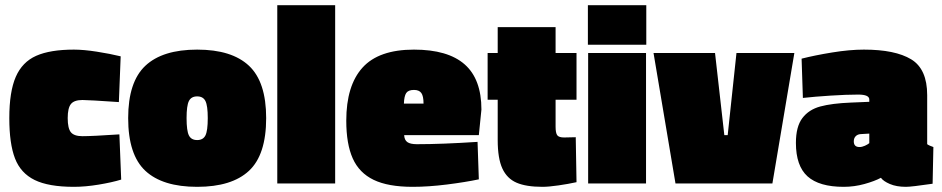

<svg xmlns="http://www.w3.org/2000/svg" viewBox="-20 -710 3647 743"><path d="M16 -253Q16 -355 41 -412.5Q66 -470 120 -494Q174 -518 266 -518Q304 -518 355 -510Q406 -502 447 -492L440 -315Q323 -323 299 -323Q267 -323 254.5 -307.5Q242 -292 242 -253Q242 -213 254.5 -198Q267 -183 299 -183Q337 -183 442 -190L449 -15Q413 -4 361.5 4.5Q310 13 266 13Q168 13 114 -13.5Q60 -40 38 -97Q16 -154 16 -253Z M476 -253Q476 -393 542.5 -455.5Q609 -518 743 -518Q877 -518 943.5 -455.5Q1010 -393 1010 -253Q1010 -111 943.5 -49Q877 13 743 13Q609 13 542.5 -49Q476 -111 476 -253ZM784 -253Q784 -301 775 -319Q766 -337 743 -337Q720 -337 711 -319Q702 -301 702 -253Q702 -204 711 -186Q720 -168 743 -168Q766 -168 775 -186Q784 -204 784 -253Z M1053 -690H1277V0H1053Z M1320 -243Q1320 -379 1383 -448.5Q1446 -518 1582 -518Q1713 -518 1778 -461Q1843 -404 1843 -286L1833 -187H1544Q1545 -168 1556.5 -160Q1568 -152 1593 -152Q1691 -152 1828 -161L1833 -16Q1781 -5 1709.5 4Q1638 13 1577 13Q1482 13 1426 -14Q1370 -41 1345 -97Q1320 -153 1320 -243ZM1619 -309Q1619 -338 1610.5 -350Q1602 -362 1582 -362Q1560 -362 1552 -350Q1544 -338 1543 -309Z M1906 -168V-324H1867V-505H1906V-605H2130V-505H2211V-324H2130V-220Q2130 -195 2136.5 -186.5Q2143 -178 2163 -178L2208 -179L2211 -5Q2179 2 2141 7.5Q2103 13 2079 13Q2016 13 1979 -3Q1942 -19 1924 -58Q1906 -97 1906 -168Z M2255 -690H2481V-537H2255ZM2256 -505H2480V0H2256Z M2509 -505H2747L2783 -187H2796L2830 -505H3054L2969 0H2594Z M3060 -157Q3060 -220 3085 -253Q3110 -286 3154.5 -298Q3199 -310 3272 -313L3344 -316V-325Q3344 -344 3301 -344Q3256 -344 3194 -340Q3132 -336 3087 -331L3082 -483Q3133 -496 3200.5 -507Q3268 -518 3323 -518Q3444 -518 3506 -480.5Q3568 -443 3568 -342V-152Q3572 -149 3579 -146Q3586 -143 3592 -141L3589 1Q3507 13 3486 13Q3449 13 3423.5 2Q3398 -9 3389 -22Q3365 -9 3325.5 2Q3286 13 3245 13Q3150 13 3105 -27.5Q3060 -68 3060 -157ZM3344 -156V-193L3310 -191Q3298 -190 3291 -182.5Q3284 -175 3284 -163Q3284 -141 3306 -141Q3316 -141 3327 -146Q3338 -151 3344 -156Z"/></svg>

Font: Cairo Black
Style: Regular
Weight: 900
Designer: Mohamed Gaber, Accademia di Belle Arti di Urbino and others
Foundry: Kief Type Foundry, Accademia di Belle Arti di Urbino and others
Version: Version 3.011